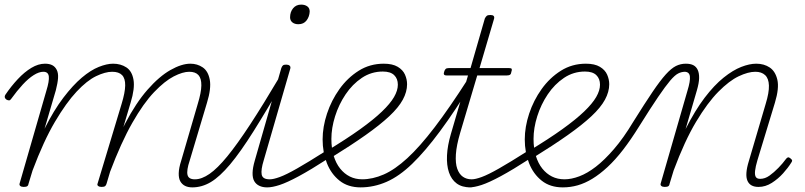

<svg xmlns="http://www.w3.org/2000/svg" viewBox="-20 -795 3489 832"><path d="M83 15Q73 15 68 11Q63 7 65 0L181 -402Q194 -444 191.5 -464Q189 -484 168 -484Q149 -484 126 -469.5Q103 -455 78.5 -428.5Q54 -402 28 -366Q24 -360 19 -360Q14 -360 7 -364Q1 -369 0.5 -374Q0 -379 3 -384Q28 -421 57 -452Q86 -483 116 -501Q146 -519 175 -519Q194 -519 206.5 -512.5Q219 -506 226 -492Q233 -478 231.5 -456.5Q230 -435 222 -404L173 -237Q213 -317 254.5 -371.5Q296 -426 334.5 -458.5Q373 -491 408 -505Q443 -519 470 -519Q503 -519 527.5 -503Q552 -487 558.5 -449.5Q565 -412 546 -350L442 0Q440 8 435.5 11.5Q431 15 420 15Q411 15 405.5 11Q400 7 403 0L507 -345Q522 -394 522.5 -424.5Q523 -455 509 -469.5Q495 -484 466 -484Q436 -484 396.5 -465Q357 -446 312 -398Q267 -350 218 -267Q169 -184 121 -56L104 0Q103 8 98.5 11.5Q94 15 83 15ZM814 17Q795 17 782 10.5Q769 4 761.5 -9Q754 -22 754.5 -44.5Q755 -67 765 -98L837 -345Q852 -394 852.5 -424.5Q853 -455 840 -469.5Q827 -484 800 -484Q772 -484 733 -464Q694 -444 648 -396Q602 -348 553.5 -263Q505 -178 456 -48H441Q476 -171 522.5 -260Q569 -349 619.5 -406.5Q670 -464 718.5 -491.5Q767 -519 805 -519Q835 -519 858.5 -503Q882 -487 889 -449.5Q896 -412 877 -350L802 -99Q788 -57 792.5 -37.5Q797 -18 824 -18Q832 -18 834 -12.5Q836 -7 834 -0.5Q832 6 827 11.5Q822 17 814 17Z M813 17Q804 17 800.5 11.5Q797 6 798.5 -0.5Q800 -7 806.5 -12.5Q813 -18 825 -18Q854 -18 888 -41.5Q922 -65 965 -117.5Q1008 -170 1064 -255.5Q1120 -341 1194 -466Q1198 -475 1205 -474.5Q1212 -474 1216 -468Q1220 -462 1215 -454Q1137 -319 1079.5 -227.5Q1022 -136 977 -82.5Q932 -29 893.5 -6Q855 17 813 17Z M1137 17Q1118 17 1103.5 10Q1089 3 1081.5 -10.5Q1074 -24 1074.5 -46Q1075 -68 1084 -99L1199 -500Q1202 -508 1206 -511.5Q1210 -515 1220 -515Q1230 -515 1235 -510.5Q1240 -506 1238 -498L1123 -101Q1110 -59 1114 -38.5Q1118 -18 1148 -18Q1157 -18 1160.5 -12.5Q1164 -7 1161.5 -0.5Q1159 6 1153 11.5Q1147 17 1137 17ZM1273 -690Q1257 -690 1247 -698Q1237 -706 1237 -720Q1237 -743 1250 -759Q1263 -775 1285 -775Q1301 -775 1311.5 -767.5Q1322 -760 1322 -745Q1321 -723 1308.5 -706.5Q1296 -690 1273 -690Z M1138 17Q1129 17 1125.5 11.5Q1122 6 1123.5 -0.5Q1125 -7 1131.5 -12.5Q1138 -18 1150 -18Q1165 -18 1192.5 -28Q1220 -38 1267.5 -65Q1315 -92 1389 -139Q1395 -143 1400.5 -140.5Q1406 -138 1409 -132Q1412 -126 1410.5 -119Q1409 -112 1402 -108Q1326 -59 1275 -31.5Q1224 -4 1192 6.5Q1160 17 1138 17Z M1396 -141Q1482 -193 1540.5 -235Q1599 -277 1635 -311.5Q1671 -346 1687.5 -374.5Q1704 -403 1704 -428Q1704 -454 1688 -469.5Q1672 -485 1639 -485Q1589 -485 1548 -457.5Q1507 -430 1477.5 -386Q1448 -342 1432 -291Q1416 -240 1416 -193Q1416 -152 1426 -119.5Q1436 -87 1454 -64.5Q1472 -42 1496 -30Q1520 -18 1550 -18Q1557 -18 1559.5 -12.5Q1562 -7 1560 -0.5Q1558 6 1553.5 11.5Q1549 17 1543 17Q1488 17 1451.5 -12Q1415 -41 1396.5 -88Q1378 -135 1378 -191Q1378 -245 1397 -302.5Q1416 -360 1451 -409Q1486 -458 1534.5 -488.5Q1583 -519 1643 -519Q1681 -519 1703.5 -505.5Q1726 -492 1735 -471.5Q1744 -451 1744 -430Q1744 -397 1725.5 -363Q1707 -329 1667 -291.5Q1627 -254 1564 -209.5Q1501 -165 1412 -110Z M1542 17Q1533 17 1529 11.5Q1525 6 1525.5 -0.5Q1526 -7 1532.5 -12.5Q1539 -18 1549 -18Q1595 -18 1643 -39Q1691 -60 1745 -109.5Q1799 -159 1863.5 -243.5Q1928 -328 2008 -453Q2012 -461 2019 -460.5Q2026 -460 2030 -454Q2034 -448 2029 -440Q1951 -313 1886.5 -226Q1822 -139 1766 -85Q1710 -31 1655 -7Q1600 17 1542 17Z M2019 17Q1982 17 1959 0Q1936 -17 1925.5 -48Q1915 -79 1917 -121.5Q1919 -164 1934 -215L2008 -468H1916Q1906 -468 1904 -472.5Q1902 -477 1905 -485Q1907 -492 1911 -496Q1915 -500 1925 -500H2019L2081 -715Q2085 -723 2089.5 -726.5Q2094 -730 2105 -730Q2115 -730 2119 -726Q2123 -722 2121 -714L2058 -500H2186Q2196 -500 2197.5 -496Q2199 -492 2196 -484Q2195 -475 2190.5 -471.5Q2186 -468 2176 -468H2048L1974 -219Q1958 -165 1955.5 -126Q1953 -87 1961.5 -63.5Q1970 -40 1986 -29Q2002 -18 2023 -18Q2031 -18 2035 -12.5Q2039 -7 2039 -0.5Q2039 6 2034 11.5Q2029 17 2019 17Z M2013 17Q2004 17 2000.5 11.5Q1997 6 1998.5 -0.5Q2000 -7 2006.5 -12.5Q2013 -18 2025 -18Q2040 -18 2067.5 -28Q2095 -38 2142.5 -65Q2190 -92 2264 -139Q2270 -143 2275.5 -140.5Q2281 -138 2284 -132Q2287 -126 2285.5 -119Q2284 -112 2277 -108Q2201 -59 2150 -31.5Q2099 -4 2067 6.5Q2035 17 2013 17Z M2272 -141Q2358 -193 2416.5 -235Q2475 -277 2511 -311.5Q2547 -346 2563.5 -374.5Q2580 -403 2580 -428Q2580 -454 2564 -469.5Q2548 -485 2515 -485Q2465 -485 2424 -457.5Q2383 -430 2353.5 -386Q2324 -342 2308 -291Q2292 -240 2292 -193Q2292 -152 2302 -119.5Q2312 -87 2330 -64.5Q2348 -42 2372 -30Q2396 -18 2426 -18Q2433 -18 2435.5 -12.5Q2438 -7 2436 -0.5Q2434 6 2429.5 11.5Q2425 17 2419 17Q2364 17 2327.5 -12Q2291 -41 2272.5 -88Q2254 -135 2254 -191Q2254 -245 2273 -302.5Q2292 -360 2327 -409Q2362 -458 2410.5 -488.5Q2459 -519 2519 -519Q2557 -519 2579.5 -505.5Q2602 -492 2611 -471.5Q2620 -451 2620 -430Q2620 -397 2601.5 -363Q2583 -329 2543 -291.5Q2503 -254 2440 -209.5Q2377 -165 2288 -110Z M2419 17Q2410 17 2405.5 11.5Q2401 6 2401.5 -0.5Q2402 -7 2408.5 -12.5Q2415 -18 2426 -18Q2456 -18 2490.5 -31Q2525 -44 2562 -72.5Q2599 -101 2640.5 -149Q2682 -197 2724 -267Q2774 -347 2807.5 -396.5Q2841 -446 2865 -472.5Q2889 -499 2909 -509Q2929 -519 2952 -519Q2963 -519 2964.5 -513.5Q2966 -508 2963 -501.5Q2960 -495 2955.5 -489.5Q2951 -484 2949 -484Q2933 -484 2918.5 -476.5Q2904 -469 2884 -445.5Q2864 -422 2832 -375Q2800 -328 2750 -248Q2714 -190 2680 -146Q2646 -102 2612.5 -71Q2579 -40 2547 -20.5Q2515 -1 2483.5 8Q2452 17 2419 17Z M2861 15Q2851 15 2846 11Q2841 7 2843 0L2959 -402Q2972 -444 2969.5 -464Q2967 -484 2946 -484Q2938 -484 2933.5 -489.5Q2929 -495 2930.5 -501.5Q2932 -508 2938 -513.5Q2944 -519 2952 -519Q2972 -519 2984.5 -512.5Q2997 -506 3003.5 -492Q3010 -478 3009.5 -456.5Q3009 -435 3000 -404L2951 -236Q2992 -317 3033.5 -371.5Q3075 -426 3115.5 -458.5Q3156 -491 3192 -505Q3228 -519 3257 -519Q3291 -519 3315.5 -502.5Q3340 -486 3348.5 -449.5Q3357 -413 3338 -350L3262 -100Q3254 -73 3252 -55Q3250 -37 3255 -28.5Q3260 -20 3274 -20Q3295 -20 3314.5 -34Q3334 -48 3353 -67.5Q3372 -87 3385 -105Q3390 -112 3394.5 -113Q3399 -114 3405 -109Q3413 -103 3412.5 -98.5Q3412 -94 3408 -89Q3395 -68 3373.5 -44Q3352 -20 3324.5 -2.5Q3297 15 3267 15Q3249 15 3237 8.5Q3225 2 3219 -11.5Q3213 -25 3214.5 -46.5Q3216 -68 3225 -97L3298 -345Q3313 -394 3312 -424.5Q3311 -455 3295.5 -469.5Q3280 -484 3253 -484Q3222 -484 3181 -464.5Q3140 -445 3093 -397.5Q3046 -350 2996.5 -267.5Q2947 -185 2899 -56L2882 0Q2881 8 2876.5 11.5Q2872 15 2861 15Z"/></svg>

Font: Playwrite AU QLD Thin
Style: Regular
Weight: 250
Designer: Veronika Burian, José Scaglione
Foundry: TypeTogether
Version: Version 1.002